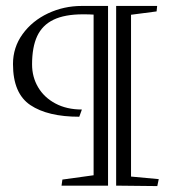

<svg xmlns="http://www.w3.org/2000/svg" viewBox="-20 -628 578 649"><path d="M256.8 -257.8Q205.6 -257.8 167.5 -278.1Q129.4 -298.3 108.9 -333Q88.4 -367.7 88.4 -410.2Q88.4 -468.8 105.7 -505.9Q123 -543 160.9 -561.3Q198.7 -579.6 260.7 -579.6Q282.7 -579.6 296.4 -578.6V-35.6L190.9 -21L188 -0.5H345.2V-607.9H256.3Q195.8 -607.9 142.3 -582.8Q88.9 -557.6 56.4 -512.7Q23.9 -467.8 23.9 -411.6Q23.9 -312 82.8 -272.7Q141.6 -233.4 248 -233.4ZM511.7 1 516.6 -22.5 422.9 -31.2V-578.1L509.3 -589.4L511.2 -607.9H372.6V-0.5Z"/></svg>

Font: Neuton ExtraLight
Style: Regular
Weight: 275
Designer: Brian M Zick
Foundry: Brian M Zick
Version: Version 1.560